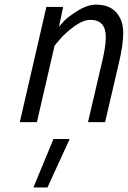

<svg xmlns="http://www.w3.org/2000/svg" viewBox="-20 -530 555 833"><path d="M125 283.2 211.9 73.2H282.2L186 283.2ZM397 -509.8Q455.1 -509.8 484.9 -475.6Q514.6 -441.4 514.6 -387.7Q514.6 -334 495.1 -253.9L436 0H361.8L419.9 -249Q439 -325.2 439 -369.1Q439 -444.3 371.1 -443.8Q341.3 -443.8 302.7 -416Q264.2 -388.2 240.2 -359.9L216.8 -332L140.1 0H65.9L181.2 -500H253.9L235.8 -413.1Q244.6 -424.8 259.3 -440.4Q273.9 -456.1 316.4 -482.9Q358.9 -509.8 397 -509.8Z"/></svg>

Font: TitilliumWeb-Italic
Style: Italic
Weight: 400
Italic angle: -13°
Version: Version 1.001;PS 57.000;hotconv 1.0.70;makeotf.lib2.5.55311